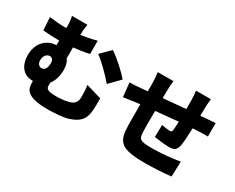

<svg xmlns="http://www.w3.org/2000/svg" viewBox="-114 -1286 2228 1818"><g transform="rotate(30 1000.0 -377.0)"><path d="M743 -731 641 -630C700 -588 796 -493 854 -424L963 -536C918 -589 808 -692 743 -731ZM242 -244C218 -244 195 -266 195 -303C195 -352 222 -384 257 -384C281 -384 297 -365 297 -331C297 -280 281 -244 242 -244ZM435 -337C435 -380 425 -417 404 -445V-564C459 -570 518 -578 575 -591V-736C517 -720 459 -709 404 -702C405 -758 410 -789 415 -818H246C254 -787 258 -756 258 -691H234C189 -691 124 -697 71 -704L80 -563C150 -557 203 -555 245 -555H258V-504C148 -500 69 -415 69 -290C69 -156 145 -99 227 -99H234V-92C234 -25 233 64 485 64C554 64 662 57 708 41C837 0 860 -64 866 -152C869 -194 868 -216 868 -275L700 -325C707 -275 708 -235 708 -196C708 -153 692 -117 640 -101C601 -89 543 -83 496 -83C393 -83 384 -105 384 -141V-168C419 -211 435 -271 435 -337Z M1033 -545 1049 -392C1075 -396 1148 -407 1180 -411L1225 -416L1226 -192C1230 -11 1267 44 1541 44C1633 44 1756 36 1823 28L1829 -138C1749 -123 1621 -111 1529 -111C1392 -111 1380 -124 1378 -217C1377 -261 1377 -347 1378 -432L1623 -456C1622 -417 1620 -383 1617 -359C1615 -341 1607 -338 1590 -338C1572 -338 1531 -344 1502 -350L1499 -217C1538 -211 1625 -201 1660 -201C1714 -201 1741 -214 1753 -272C1761 -312 1765 -389 1768 -467L1825 -470C1852 -471 1913 -473 1932 -472V-619C1899 -616 1854 -613 1826 -611L1771 -607L1773 -698C1774 -727 1777 -777 1780 -792H1617C1620 -772 1625 -718 1625 -691V-595L1379 -573L1380 -646C1380 -695 1382 -724 1387 -763H1216C1221 -725 1225 -685 1225 -637V-558L1170 -553C1111 -547 1060 -545 1033 -545Z"/></g></svg>

Font: Noto Sans HK Black
Style: Regular
Weight: 900
Designer: Ryoko NISHIZUKA 西塚涼子 (kana, bopomofo & ideographs); Paul D. Hunt (Latin, Greek & Cyrillic); Sandoll Communications 산돌커뮤니
Foundry: Adobe
Version: Version 2.004;hotconv 1.0.118;makeotfexe 2.5.65603